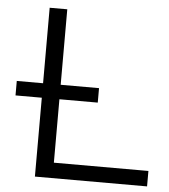

<svg xmlns="http://www.w3.org/2000/svg" viewBox="-51 -746 700 793"><g transform="rotate(5 299.0 -350.0)"><path d="M123 0V-700H196V-64H588V0ZM14 -327V-387H355V-327Z"/></g></svg>

Font: Montserrat Thin
Style: Regular
Weight: 400
Version: Version 9.000